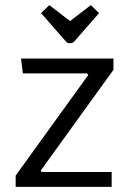

<svg xmlns="http://www.w3.org/2000/svg" viewBox="-20 -728 502 748"><path d="M319 -442H69L62 -500H422V-456L139 -64L142 -58H415V0H41V-44L324 -436ZM253 -646 334 -708 366 -677 268 -565Q263 -560 259 -560H247Q243 -560 238 -565L140 -677L172 -708Z"/></svg>

Font: Changa Light
Style: Regular
Weight: 300
Designer: Eduardo Rodriguez Tunni
Foundry: Eduardo Rodriguez Tunni
Version: Version 2.002; ttfautohint (v1.5) -l 8 -r 50 -G 110 -x 14 -H